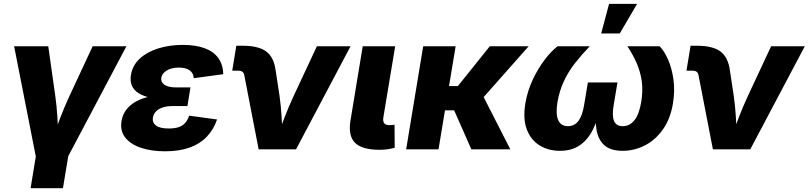

<svg xmlns="http://www.w3.org/2000/svg" viewBox="-20 -784 4245 1008"><path d="M169.4 44.9 54.2 -541H233.4L270.5 -278.8Q277.8 -225.6 281.2 -170.9Q284.7 -116.2 287.1 -55.7H254.9Q277.3 -116.2 298.3 -170.7Q319.3 -225.1 344.2 -278.8L466.3 -541H643.6L333.5 44.9ZM140.6 204.1 174.8 -3.4H344.7L310.5 204.1Z M846.7 10.3Q773.9 10.3 719.2 -8.3Q664.6 -26.9 637 -62.5Q609.4 -98.1 618.2 -149.4Q623.5 -182.1 642.6 -207.5Q661.6 -232.9 692.9 -250.5Q724.1 -268.1 766.8 -277.3Q809.6 -286.6 862.3 -286.6H973.6L963.9 -227.1H885.3Q855.5 -227.1 833.5 -219.7Q811.5 -212.4 798.8 -198.7Q786.1 -185.1 782.7 -167Q778.3 -141.1 798.6 -125.2Q818.8 -109.4 866.2 -109.4Q897.5 -109.4 918.5 -116.7Q939.5 -124 952.6 -139.2Q965.8 -154.3 973.1 -176.8L1119.6 -156.7Q1101.1 -103 1065.2 -65.7Q1029.3 -28.3 975.1 -9Q920.9 10.3 846.7 10.3ZM859.4 -263.2Q809.1 -263.2 771 -271Q732.9 -278.8 707.8 -294.7Q682.6 -310.5 672.4 -334.5Q662.1 -358.4 667.5 -390.6Q675.8 -441.4 714.1 -476.6Q752.4 -511.7 811.3 -530Q870.1 -548.3 939.5 -548.3Q1006.3 -548.3 1053.5 -531.2Q1100.6 -514.2 1125.7 -479.7Q1150.9 -445.3 1151.9 -394.5L997.1 -373.5Q996.1 -399.4 976.3 -414.3Q956.5 -429.2 919.4 -429.2Q879.9 -429.2 855 -413.6Q830.1 -397.9 826.7 -375.5Q823.2 -353 843.5 -339.1Q863.8 -325.2 901.9 -325.2H980L969.7 -263.2Z M1337.9 0 1262.2 -390.6Q1259.8 -402.3 1252 -407.7Q1244.1 -413.1 1230 -413.1H1199.2L1220.7 -543.9H1253.4Q1336.9 -543.9 1377.4 -513.9Q1418 -483.9 1427.2 -414.1L1447.8 -278.8Q1455.1 -225.6 1458.5 -170.7Q1461.9 -115.7 1464.4 -55.7H1431.6Q1454.1 -116.2 1475.1 -170.7Q1496.1 -225.1 1521 -278.8L1643.6 -541H1820.3L1534.2 0Z M1973.6 2.4Q1880.4 2.4 1843.8 -34.4Q1807.1 -71.3 1819.8 -149.9L1884.3 -541H2054.7L1992.7 -168.5Q1989.3 -147.5 1996.8 -137.2Q2004.4 -127 2024.9 -127Q2034.7 -127 2040.8 -127.7Q2046.9 -128.4 2051.3 -129.4L2052.2 -8.3Q2040.5 -4.9 2020 -1.2Q1999.5 2.4 1973.6 2.4Z M2372.1 -541 2282.2 0H2112.3L2201.7 -541ZM2755.4 -541 2457.5 -204.6H2279.8L2298.3 -332H2383.8L2551.3 -541ZM2454.6 0 2361.3 -211.4 2511.7 -289.1 2659.2 0Z M2919.4 7.8Q2858.9 7.8 2812.7 -20.8Q2766.6 -49.3 2745.6 -105Q2724.6 -160.6 2738.3 -242.2Q2749.5 -308.1 2777.6 -367.2Q2805.7 -426.3 2840.6 -471.7Q2875.5 -517.1 2907.2 -541H3076.2Q3034.2 -497.6 2999.3 -453.1Q2964.4 -408.7 2940.7 -358.4Q2917 -308.1 2906.7 -247.6Q2896.5 -185.1 2910.6 -153.3Q2924.8 -121.6 2961.9 -121.6Q2996.1 -121.6 3016.8 -149.2Q3037.6 -176.8 3046.4 -231.9L3066.4 -351.1H3221.7L3201.7 -231.9Q3192.4 -176.8 3203.6 -149.2Q3214.8 -121.6 3249 -121.6Q3286.6 -121.6 3311.3 -153.3Q3335.9 -185.1 3346.2 -247.6Q3356.4 -308.1 3349.1 -358.4Q3341.8 -408.7 3322 -453.6Q3302.2 -498.5 3273.9 -541H3442.9Q3467.3 -517.1 3487.3 -471.4Q3507.3 -425.8 3515.6 -366.7Q3523.9 -307.6 3513.2 -242.2Q3500 -160.6 3460.4 -104.7Q3420.9 -48.8 3365.5 -20.5Q3310.1 7.8 3248.5 7.8Q3185.1 7.8 3152.3 -22Q3119.6 -51.8 3111.3 -105Q3103 -158.2 3111.3 -228H3134.3Q3119.6 -158.2 3093.5 -105Q3067.4 -51.8 3024.9 -22Q2982.4 7.8 2919.4 7.8ZM3136.2 -608.4 3177.7 -763.7H3324.7L3233.9 -608.4Z M3722.7 0 3647 -390.6Q3644.5 -402.3 3636.7 -407.7Q3628.9 -413.1 3614.7 -413.1H3584L3605.5 -543.9H3638.2Q3721.7 -543.9 3762.2 -513.9Q3802.7 -483.9 3812 -414.1L3832.5 -278.8Q3839.8 -225.6 3843.3 -170.7Q3846.7 -115.7 3849.1 -55.7H3816.4Q3838.9 -116.2 3859.9 -170.7Q3880.9 -225.1 3905.8 -278.8L4028.3 -541H4205.1L3918.9 0Z"/></svg>

Font: Inter 17pt ExtraBold
Style: Italic
Weight: 800
Italic angle: -9.3988°
Version: Version 4.001;git-66647c0bb